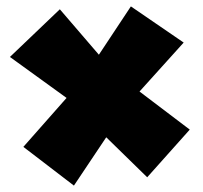

<svg xmlns="http://www.w3.org/2000/svg" viewBox="-20 -562 634 600"><path d="M11 -384 167 -533 289 -391 389 -542 554 -429 416 -276 573 -157 440 -8 312 -133 211 18 53 -103 188 -256Z"/></svg>

Font: Super Mario
Style: Regular
Weight: 400
Version: Version 1.0